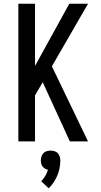

<svg xmlns="http://www.w3.org/2000/svg" viewBox="-20 -755 540 1025"><path d="M353 0 208 -316 167 -246V0H78V-735H167V-403L350 -735H450L257 -401L450 0ZM240 250 200 213Q212 200 221.5 184.5Q231 169 236 151Q228 150 220.5 145.5Q213 141 207.5 134Q202 127 200 118.5Q198 110 198 101Q198 90 201.5 80Q205 70 212 62.5Q219 55 229.5 52Q240 49 250 49Q260 49 270.5 52Q281 55 288 62.5Q295 70 298.5 80Q302 90 302 101Q302 122 298 142.5Q294 163 286 182Q278 201 266.5 218.5Q255 236 240 250Z"/></svg>

Font: Iosevka Custom Medium
Style: Regular
Weight: 500
Monospace: yes
Designer: Belleve Invis
Foundry: Belleve Invis
Version: Version 32.5.0; ttfautohint (v1.8.4)